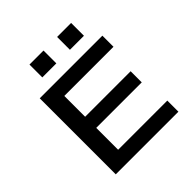

<svg xmlns="http://www.w3.org/2000/svg" viewBox="-234 -1084 1259 1259"><g transform="rotate(-45 396.0 -454.5)"><path d="M124 0V-705H705V-602H249V-409H671V-306H249V-103H705V0ZM489 -790V-909H619V-790ZM233 -790V-909H363V-790Z"/></g></svg>

Font: Nunito Sans 7pt Expanded SemiBold
Style: Regular
Weight: 600
Width: 7
Designer: Vernon Adams
Foundry: Vernon Adams
Version: Version 3.101;gftools[0.9.27]